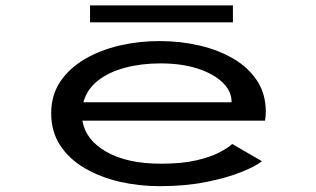

<svg xmlns="http://www.w3.org/2000/svg" viewBox="-20 -660 1140 692"><path d="M556 11Q480.5 11 410.5 -5.2Q340.5 -21.5 284.8 -54.2Q229 -87 196.8 -136.2Q164.5 -185.5 164.5 -252Q164.5 -317 197 -365.5Q229.5 -414 285.2 -446.8Q341 -479.5 410.8 -495.8Q480.5 -512 555 -512Q630 -512 698.8 -496Q767.5 -480 821.5 -448.2Q875.5 -416.5 906.8 -368.8Q938 -321 938 -257Q938 -247 937 -238.5Q936 -230 935 -225H277Q288.5 -155.5 363.5 -112.8Q438.5 -70 560.5 -70Q636.5 -70 688.2 -82.2Q740 -94.5 771.2 -111Q802.5 -127.5 817 -141L924 -79Q903 -61.5 851.2 -40.5Q799.5 -19.5 723.8 -4.2Q648 11 556 11ZM558 -431.5Q489.5 -431.5 431 -416Q372.5 -400.5 333 -369.5Q293.5 -338.5 280.5 -291.5H814.5V-294.5Q814.5 -331 782.8 -362.2Q751 -393.5 693.2 -412.5Q635.5 -431.5 558 -431.5ZM304.5 -579.5V-640.5H819.5V-579.5Z"/></svg>

Font: Trispace Expanded
Style: Regular
Weight: 400
Width: 7
Designer: Tyler Finck
Foundry: Etcetera Type Company
Version: Version 1.210; ttfautohint (v1.8.3)